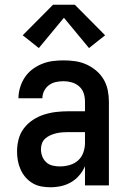

<svg xmlns="http://www.w3.org/2000/svg" viewBox="-20 -783 540 811"><path d="M193 8Q174 8 154.5 4.5Q135 1 118 -9Q101 -19 88 -34Q75 -49 67 -67Q59 -85 55.5 -104Q52 -123 52 -143Q52 -169 58.5 -194.5Q65 -220 81 -241Q97 -262 119 -276.5Q141 -291 166 -299Q191 -307 217 -310Q243 -313 269 -313H339V-354Q339 -372 333.5 -389Q328 -406 314.5 -418Q301 -430 283.5 -435Q266 -440 249 -440Q232 -440 216 -436.5Q200 -433 187 -423.5Q174 -414 166.5 -399Q159 -384 159 -368Q159 -368 159 -368Q159 -368 159 -368H58Q58 -368 58 -368Q58 -368 58 -368Q58 -391 65 -414Q72 -437 85 -456.5Q98 -476 116.5 -490Q135 -504 157 -513Q179 -522 202 -525Q225 -528 249 -528Q273 -528 297.5 -524.5Q322 -521 344.5 -511Q367 -501 386 -485Q405 -469 417.5 -448Q430 -427 435 -402.5Q440 -378 440 -354V0H339V-81Q330 -60 315 -42.5Q300 -25 280.5 -13.5Q261 -2 238.5 3Q216 8 193 8ZM233 -80Q254 -80 274.5 -86Q295 -92 310 -105.5Q325 -119 332 -139Q339 -159 339 -180V-225H269Q256 -225 243 -224Q230 -223 217.5 -220Q205 -217 193.5 -212Q182 -207 172 -198.5Q162 -190 157.5 -178Q153 -166 153 -153Q153 -137 158.5 -122.5Q164 -108 175.5 -97.5Q187 -87 202.5 -83.5Q218 -80 233 -80ZM144 -580 76 -634 204 -763H296L424 -634L356 -580L250 -708Z"/></svg>

Font: Iosevka SS04 Semibold
Style: Regular
Weight: 600
Monospace: yes
Designer: Belleve Invis
Foundry: Belleve Invis
Version: Version 19.0.0; ttfautohint (v1.8.4)